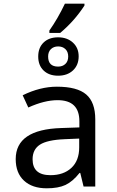

<svg xmlns="http://www.w3.org/2000/svg" viewBox="-20 -1020 640 1050"><path d="M437 0 418.9 -74.2H415Q377.4 -26.9 337.9 -8.5Q298.3 9.8 235.8 9.8Q156.2 9.8 111.1 -32.2Q65.9 -74.2 65.9 -149.9Q65.9 -312 314.9 -319.8L414.1 -323.2V-356.9Q414.1 -472.2 294.9 -472.2Q223.1 -472.2 134.8 -432.1L104 -499Q199.7 -545.9 291 -545.9Q401.9 -545.9 451.4 -503.4Q501 -460.9 501 -367.2V0ZM413.1 -262.2 334 -258.8Q238.3 -254.9 198.2 -228.8Q158.2 -202.6 158.2 -148.9Q158.2 -62 255.9 -62Q327.6 -62 370.4 -101.8Q413.1 -141.6 413.1 -213.9ZM297.9 -606Q248 -606 218.5 -634.3Q189 -662.6 189 -710.9Q189 -759.3 218.5 -787.6Q248 -815.9 297.9 -815.9Q347.2 -815.9 378.7 -787.1Q410.2 -758.3 410.2 -711.9Q410.2 -664.1 379.2 -635Q348.1 -606 297.9 -606ZM297.9 -766.1Q273.9 -766.1 258.5 -751.5Q243.2 -736.8 243.2 -710.9Q243.2 -655.8 297.9 -655.8Q322.3 -655.8 337.6 -670.4Q353 -685.1 353 -710.9Q353 -736.8 337.6 -751.5Q322.3 -766.1 297.9 -766.1ZM250 -853Q295.9 -918 335 -1000H441.9V-989.7Q387.2 -905.3 309.1 -839.8H250Z"/></svg>

Font: Droid Sans Mono
Style: Regular
Weight: 400
Monospace: yes
Foundry: Ascender Corporation
Version: Version 1.00 build 112